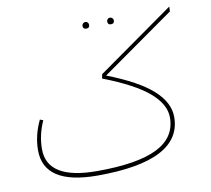

<svg xmlns="http://www.w3.org/2000/svg" viewBox="-82 -835 1032 940"><g transform="rotate(-10 434.0 -365.0)"><path d="M818 -742 817 -718 455 -463Q609 -403 678.5 -340Q748 -277 748 -206Q748 12 329 12Q63 12 63 -160Q63 -234 98 -307L114 -301Q83 -233 83 -162Q83 -10 331 -10Q532 -10 629.5 -58.5Q727 -107 727 -207Q727 -272 657.5 -332Q588 -392 433 -452L437 -473ZM400 -706Q383 -706 383 -722Q383 -729 388 -734Q393 -739 400 -739Q407 -739 411.5 -734Q416 -729 416 -722Q416 -706 400 -706ZM522 -706Q506 -706 506 -722Q506 -729 510.5 -734Q515 -739 522 -739Q529 -739 534 -734Q539 -729 539 -722Q539 -706 522 -706Z"/></g></svg>

Font: FiraGO Thin
Style: Regular
Weight: 100
Designer: bBox Type
Foundry: bBox Type GmbH
Version: Version 1.001;PS 001.001;hotconv 1.0.88;makeotf.lib2.5.64775